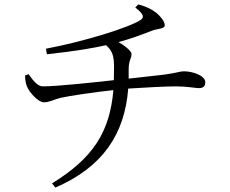

<svg xmlns="http://www.w3.org/2000/svg" viewBox="-20 -795 1040 867"><path d="M93 -454C94 -432 97 -414 102 -404C113 -377 153 -333 178 -333C203 -333 224 -346 253 -353C291 -362 414 -380 492 -388C476 -201 402 -82 215 33L230 52C445 -41 543 -190 559 -395C631 -400 731 -405 775 -405C825 -405 862 -397 879 -397C900 -397 907 -408 907 -424C907 -453 851 -473 811 -473C792 -473 785 -467 722 -458L561 -440V-482C561 -523 574 -531 574 -551C574 -564 545 -588 515 -605C568 -619 616 -637 668 -657C692 -666 724 -664 724 -681C724 -699 703 -723 687 -736C670 -750 644 -765 604 -775L591 -761C630 -731 632 -716 615 -705C567 -672 359 -607 187 -575L192 -550C331 -565 405 -579 459 -591C489 -564 494 -541 495 -497L494 -433C413 -424 239 -405 174 -405C149 -405 131 -430 109 -460Z"/></svg>

Font: Noto Serif CJK TC
Style: Regular
Weight: 400
Designer: Ryoko NISHIZUKA 西塚涼子 (kana & ideographs); Frank Grießhammer (Latin, Greek & Cyrillic); Wenlong ZHANG 张文龙 (bopomofo); San
Foundry: Adobe
Version: Version 2.001;hotconv 1.1.0;makeotfexe 2.6.0